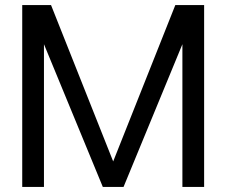

<svg xmlns="http://www.w3.org/2000/svg" viewBox="-20 -740 896 760"><path d="M68 -720H182L428 -101L674 -720H788V0H702V-565L469 0H387L154 -565V0H68Z"/></svg>

Font: Aspekta Variable
Style: Regular
Weight: 400
Designer: Ivo Dolenc
Version: Version 2.100